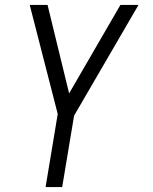

<svg xmlns="http://www.w3.org/2000/svg" viewBox="-20 -550 616 775"><path d="M164 205H231L279 -83L539 -530H466L259 -173L172 -530H100L213 -90Z"/></svg>

Font: Iosevka Sparkle Light
Style: Italic
Weight: 300
Italic angle: -9°
Designer: Belleve Invis
Foundry: Belleve Invis
Version: Version 4.5.0; ttfautohint (v1.8.3)